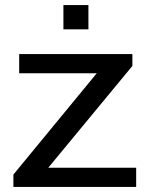

<svg xmlns="http://www.w3.org/2000/svg" viewBox="-20 -740 592 760"><path d="M33 0V-49L363 -450H56V-526H504V-479L171 -76H519V0ZM231 -624V-720H330V-624Z"/></svg>

Font: Archivo SemiExpanded
Style: Regular
Weight: 400
Width: 6
Designer: Hector Gatti
Foundry: Omnibus-Type
Version: Version 2.001